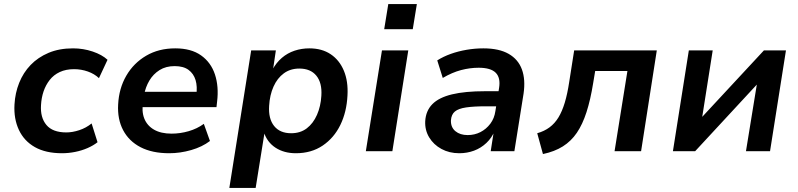

<svg xmlns="http://www.w3.org/2000/svg" viewBox="-20 -741 3911 941"><path d="M284 10Q204 10 151 -20Q98 -50 72.5 -104.5Q47 -159 51 -229Q54 -285 74 -335Q94 -385 130 -422.5Q166 -460 218 -482Q270 -504 338 -504Q388 -504 434 -488.5Q480 -473 507 -448L465 -358Q443 -379 410.5 -390.5Q378 -402 343 -402Q303 -402 273 -388Q243 -374 223.5 -349Q204 -324 193.5 -293Q183 -262 181 -226Q177 -165 207.5 -128.5Q238 -92 305 -92Q335 -92 368.5 -103Q402 -114 429 -136L458 -44Q438 -28 409.5 -15.5Q381 -3 348.5 3.5Q316 10 284 10Z M809 10Q726 10 669 -19.5Q612 -49 583.5 -103Q555 -157 559 -229Q563 -308 599 -370Q635 -432 696.5 -468Q758 -504 839 -504Q917 -504 965.5 -469.5Q1014 -435 1033.5 -376Q1053 -317 1044 -243L1041 -216H659L670 -291H959L942 -274Q948 -317 938.5 -348.5Q929 -380 904 -398.5Q879 -417 836 -417Q793 -417 762 -397.5Q731 -378 712 -346Q693 -314 686 -275L682 -247Q673 -196 687 -160.5Q701 -125 735 -105.5Q769 -86 821 -86Q863 -86 904.5 -98Q946 -110 979 -134L1009 -50Q971 -21 917 -5.5Q863 10 809 10Z M1104 180 1211 -494H1332L1318 -399H1315Q1334 -434 1361.5 -457.5Q1389 -481 1423.5 -492.5Q1458 -504 1496 -504Q1558 -504 1601 -475Q1644 -446 1665.5 -394Q1687 -342 1683 -273Q1679 -192 1648 -128.5Q1617 -65 1561.5 -27.5Q1506 10 1430 10Q1372 10 1330.5 -17Q1289 -44 1273 -94H1277L1233 180ZM1407 -88Q1452 -88 1483.5 -112Q1515 -136 1533.5 -178Q1552 -220 1555 -272Q1559 -335 1530.5 -370Q1502 -405 1447 -405Q1403 -405 1371 -381.5Q1339 -358 1320.5 -316.5Q1302 -275 1299 -222Q1295 -159 1323.5 -123.5Q1352 -88 1407 -88Z M1863 -598 1883 -721H2023L2003 -598ZM1773 0 1852 -494H1981L1903 0Z M2231 10Q2182 10 2143.5 -11Q2105 -32 2083.5 -67.5Q2062 -103 2064 -147Q2067 -198 2099 -230.5Q2131 -263 2195 -278.5Q2259 -294 2358 -294H2437L2426 -220H2361Q2302 -220 2264.5 -214.5Q2227 -209 2209.5 -194.5Q2192 -180 2190 -151Q2189 -117 2212 -98Q2235 -79 2272 -79Q2306 -79 2334.5 -93.5Q2363 -108 2383 -134.5Q2403 -161 2408 -197L2426 -310Q2434 -360 2409.5 -384.5Q2385 -409 2326 -409Q2283 -409 2239.5 -397.5Q2196 -386 2150 -359L2123 -445Q2153 -464 2189.5 -477Q2226 -490 2267 -497Q2308 -504 2349 -504Q2426 -504 2473 -477Q2520 -450 2538 -400.5Q2556 -351 2546 -282L2501 0H2385L2401 -103H2406Q2391 -66 2364 -40.5Q2337 -15 2303 -2.5Q2269 10 2231 10Z M2641 14 2613 -88Q2648 -98 2673.5 -117Q2699 -136 2717 -165.5Q2735 -195 2748 -238Q2761 -281 2770 -341L2794 -494H3199L3122 0H2992L3055 -393H2897L2887 -333Q2874 -252 2854.5 -191.5Q2835 -131 2807 -90Q2779 -49 2738.5 -23.5Q2698 2 2641 14Z M3278 0 3356 -494H3473L3418 -145H3400L3724 -494H3832L3754 0H3636L3693 -350H3711L3387 0Z"/></svg>

Font: Nunito Sans 10pt
Style: Bold Italic
Weight: 700
Italic angle: -9°
Designer: Vernon Adams
Foundry: Vernon Adams
Version: Version 3.101;gftools[0.9.27]